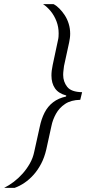

<svg xmlns="http://www.w3.org/2000/svg" viewBox="-85 -763 435 933"><path d="M-65 150Q-41 138 -18 120.5Q5 103 25 80.5Q45 58 60 31.5Q75 5 81 -24L108 -146Q116 -185 131.5 -215.5Q147 -246 173 -266Q199 -286 236 -294L237 -299Q199 -309 182 -334Q165 -359 165 -396Q165 -408 166.5 -420.5Q168 -433 171 -447L197 -569Q199 -577 199.5 -585.5Q200 -594 200 -601Q200 -632 189.5 -659.5Q179 -687 161.5 -708.5Q144 -730 124 -743H175Q189 -736 203.5 -721.5Q218 -707 230 -688.5Q242 -670 249 -647Q256 -624 256 -599Q256 -588 254.5 -577.5Q253 -567 251 -557L226 -442Q225 -432 223.5 -421Q222 -410 222 -399Q222 -366 241.5 -341Q261 -316 314 -315L305 -278Q260 -277 231.5 -258Q203 -239 187 -210Q171 -181 165 -151L140 -37Q131 2 115 32.5Q99 63 78.5 86Q58 109 34.5 125Q11 141 -14 150Z"/></svg>

Font: Saira SemiExpanded Light
Style: Italic
Weight: 300
Width: 6
Italic angle: -12°
Designer: Hector Gatti with collaboration of the Omnibus-Type team
Foundry: Omnibus-Type
Version: Version 1.101